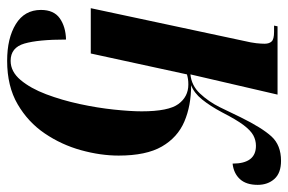

<svg xmlns="http://www.w3.org/2000/svg" viewBox="-158 -428 826 551"><g transform="rotate(90 255.5 -153.0)"><path d="M155 240Q90 240 49.5 215Q9 190 9 143Q9 106 33 89Q57 72 94 71Q94 151 105.5 190.5Q117 230 155 230Q186 230 210 201.5Q234 173 251 128Q268 83 279 32Q290 -19 295 -66.5Q300 -114 300 -146Q300 -223 279 -251.5Q258 -280 223 -280Q214 -280 207.5 -279Q201 -278 194 -276L134 0H4L98 -440Q103 -461 104.5 -475Q106 -489 106 -499Q106 -512 99.5 -519Q93 -526 72 -526H54L56 -536H252L194 -286Q226 -289 249 -313.5Q272 -338 288 -370L317 -430Q347 -491 372 -518.5Q397 -546 442 -546Q477 -546 494 -527Q511 -508 511 -479Q511 -446 494.5 -428Q478 -410 450 -407Q450 -474 399 -474Q383 -474 369 -466.5Q355 -459 339.5 -438.5Q324 -418 303 -377Q285 -343 266 -319.5Q247 -296 225 -288Q284 -288 329.5 -268.5Q375 -249 401 -204Q427 -159 427 -80Q427 -28 411.5 28Q396 84 363.5 132Q331 180 279.5 210Q228 240 155 240Z"/></g></svg>

Font: Noto Serif Display ExtraCondensed
Style: Bold Italic
Weight: 700
Width: 2
Italic angle: -12°
Designer: Monotype Design Team
Foundry: Monotype Imaging Inc.
Version: Version 2.009